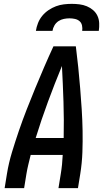

<svg xmlns="http://www.w3.org/2000/svg" viewBox="-20 -975 540 995"><path d="M4 0 16 -74Q25 -130 42 -186Q59 -242 78 -297.5Q97 -353 118.5 -408Q140 -463 162.5 -517.5Q185 -572 208.5 -626.5Q232 -681 257 -735H373Q380 -681 385.5 -626.5Q391 -572 395.5 -517.5Q400 -463 403.5 -408Q407 -353 408 -297.5Q409 -242 407 -186Q405 -130 396 -74L384 0H283L295 -74Q299 -98 301.5 -123Q304 -148 305 -172H139Q133 -148 127 -123Q121 -98 117 -74L105 0ZM165 -260H310Q312 -354 309 -447Q306 -540 301 -633Q263 -541 228.5 -447.5Q194 -354 165 -260ZM166 -815Q169 -835 177 -855.5Q185 -876 199 -893Q213 -910 231.5 -922.5Q250 -935 270 -942.5Q290 -950 311 -952.5Q332 -955 352 -955Q372 -955 392 -952.5Q412 -950 430 -942.5Q448 -935 462.5 -922.5Q477 -910 485 -893Q493 -876 494 -855.5Q495 -835 492 -815H406Q408 -829 405 -843Q402 -857 392 -865.5Q382 -874 368 -877Q354 -880 340 -880Q326 -880 311 -877Q296 -874 283 -865.5Q270 -857 262 -843Q254 -829 252 -815Z"/></svg>

Font: Iosevka Term Curly SmBd Obl
Style: Regular
Weight: 600
Italic angle: -9°
Designer: Belleve Invis
Foundry: Belleve Invis
Version: Version 32.3.0